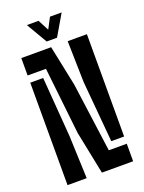

<svg xmlns="http://www.w3.org/2000/svg" viewBox="-177 -1054 854 1136"><g transform="rotate(-20 250.5 -486.0)"><path d="M260.3 0 205.7 -269.5 159.3 -690.4H43.9V-800H231.9L284.7 -545.5L343.8 -110.3H457V0ZM43.9 0V-645.1H125.2L154.2 -268.9L164.6 0ZM376.1 -155.9 342 -540.6 336 -800H457V-155.9ZM218.5 -840.9 141.7 -972.1H215.2L251.2 -903.4L287.2 -972.1H360.6L283.8 -840.9Z"/></g></svg>

Font: Big Shoulders Stencil Thin
Style: Regular
Weight: 100
Designer: Patric King
Foundry: XO Type Co
Version: Version 2.001